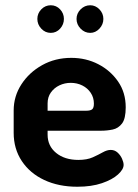

<svg xmlns="http://www.w3.org/2000/svg" viewBox="-20 -701 525 730"><path d="M274 9Q203 9 148.5 -16.5Q94 -42 63 -88.5Q32 -135 32 -196V-281Q32 -335 61.5 -380.5Q91 -426 140.5 -453.5Q190 -481 251 -481Q307 -481 353.5 -457Q400 -433 429 -391Q458 -349 458 -293Q458 -250 444 -231.5Q430 -213 408.5 -208.5Q387 -204 364 -204H161V-189Q161 -146 193.5 -119.5Q226 -93 278 -93Q311 -93 333 -103Q355 -113 371 -122Q387 -131 401 -131Q416 -131 427 -121Q438 -111 444 -97.5Q450 -84 450 -74Q450 -57 428.5 -37.5Q407 -18 367.5 -4.5Q328 9 274 9ZM161 -280H307Q324 -280 330.5 -285.5Q337 -291 337 -307Q337 -330 325 -348Q313 -366 293 -376Q273 -386 249 -386Q226 -386 206 -376.5Q186 -367 173.5 -349.5Q161 -332 161 -308ZM323 -576Q302 -576 286.5 -592Q271 -608 271 -629Q271 -650 286.5 -665.5Q302 -681 323 -681Q343 -681 358 -665.5Q373 -650 373 -629Q373 -608 358 -592Q343 -576 323 -576ZM173 -576Q152 -576 137 -592Q122 -608 122 -629Q122 -650 137 -665.5Q152 -681 173 -681Q194 -681 208.5 -665.5Q223 -650 223 -629Q223 -608 208.5 -592Q194 -576 173 -576Z"/></svg>

Font: Dosis
Style: Bold
Weight: 700
Designer: EdgarTolentino, PabloImpallari, IginoMarini
Foundry: EdgarTolentino, PabloImpallari, IginoMarini
Version: Version 3.001; ttfautohint (v1.8.2)